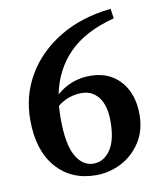

<svg xmlns="http://www.w3.org/2000/svg" viewBox="-77 -716 674 794"><g transform="rotate(-10 260.0 -319.5)"><path d="M261 -35Q304 -35 332 -75.5Q360 -116 360 -195Q360 -261 333.5 -296Q307 -331 262 -331Q237 -331 211.5 -323Q186 -315 161 -295Q160 -282 159.5 -268Q159 -254 159 -240Q159 -134 187 -84.5Q215 -35 261 -35ZM483 -203Q483 -135 451 -86Q419 -37 369 -11.5Q319 14 264 14Q159 14 96.5 -58Q34 -130 34 -258Q34 -360 83.5 -444.5Q133 -529 224.5 -584.5Q316 -640 441 -653L447 -612Q323 -580 255.5 -511.5Q188 -443 168 -342Q229 -395 308 -395Q365 -395 404 -369.5Q443 -344 463 -301Q483 -258 483 -203Z"/></g></svg>

Font: Source Serif Pro SemiBold
Style: Regular
Weight: 600
Designer: Frank Grießhammer
Foundry: Adobe Systems Incorporated
Version: Version 3.001;hotconv 1.0.111;makeotfexe 2.5.65597